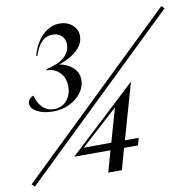

<svg xmlns="http://www.w3.org/2000/svg" viewBox="-81 -802 909 889"><g transform="rotate(-10 373.0 -357.0)"><path d="M79 -411Q87 -376 109 -354.5Q131 -333 163 -333Q199 -333 222 -359Q245 -385 245 -425Q245 -466 220.5 -491Q196 -516 158 -516L159 -521Q215 -533 244 -558Q273 -583 273 -618Q273 -643 257 -658.5Q241 -674 215 -674Q185 -674 164 -653.5Q143 -633 129 -590H123Q140 -650 175.5 -684.5Q211 -719 256 -719Q291 -719 315 -698Q339 -677 339 -646Q339 -610 308 -580.5Q277 -551 223 -533V-532Q259 -526 284.5 -503Q310 -480 310 -444Q310 -413 289.5 -385Q269 -357 234 -340Q199 -323 156 -323Q112 -323 82 -339Q52 -355 52 -378Q52 -390 60 -399Q68 -408 79 -411ZM734 -717 747 -704 12 5 -1 -8ZM218 -102 532 -394H534L460 -134H525L515 -100H450L422 0H358L386 -100H217ZM396 -134 441 -292 266 -133Z"/></g></svg>

Font: Nyght Serif Light Italic
Style: Regular
Weight: 300
Italic angle: -16°
Designer: Maksym Kobuzan
Version: Version 0.410